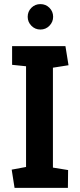

<svg xmlns="http://www.w3.org/2000/svg" viewBox="-20 -916 388 936"><path d="M51 0 37 -89 107 -102V-593L39 -600V-691H299L314 -598L238 -586V-99L312 -87L311 0ZM177 -772Q151 -772 133 -790.5Q115 -809 115 -834Q115 -860 133 -878Q151 -896 177 -896Q203 -896 221 -878Q239 -860 239 -834Q239 -809 221 -790.5Q203 -772 177 -772Z"/></svg>

Font: Kreon Light
Style: Bold
Weight: 700
Version: Version 2.002